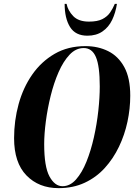

<svg xmlns="http://www.w3.org/2000/svg" viewBox="-20 -964 709 995"><path d="M284 11Q181 11 117 -55Q53 -121 53 -248Q53 -339 76.5 -424.5Q100 -510 147 -577.5Q194 -645 263 -685Q332 -725 423 -725Q488 -725 540.5 -699Q593 -673 624 -616.5Q655 -560 655 -468Q655 -401 640.5 -333Q626 -265 596.5 -203.5Q567 -142 523 -93.5Q479 -45 419 -17Q359 11 284 11ZM304 1Q343 1 374 -34Q405 -69 428 -126Q451 -183 466.5 -252Q482 -321 489.5 -390Q497 -459 497 -516Q497 -622 477 -668.5Q457 -715 414 -715Q373 -715 340.5 -680.5Q308 -646 283.5 -590Q259 -534 242.5 -467Q226 -400 217.5 -334.5Q209 -269 209 -217Q209 -100 236.5 -49.5Q264 1 304 1ZM433 -779Q371 -779 343 -824Q315 -869 315 -944H325Q332 -909 359.5 -880.5Q387 -852 441 -852Q485 -852 510.5 -865Q536 -878 550.5 -899Q565 -920 575 -944H586Q579 -898 561 -860.5Q543 -823 511 -801Q479 -779 433 -779Z"/></svg>

Font: Noto Serif Display ExtraCondensed ExtraBold
Style: Italic
Weight: 800
Width: 2
Italic angle: -12°
Designer: Monotype Design Team
Foundry: Monotype Imaging Inc.
Version: Version 2.009